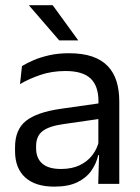

<svg xmlns="http://www.w3.org/2000/svg" viewBox="-20 -703 534 734"><path d="M436 0H355.5L359 -118.5L356 -131V-286.5L356.5 -315Q356.5 -374.5 326.2 -403Q296 -431.5 230.5 -431.5Q178 -431.5 134.2 -416.5Q90.5 -401.5 56.5 -381.5L64 -450.5Q83 -462 109.2 -473.2Q135.5 -484.5 169.2 -492Q203 -499.5 243.5 -499.5Q296 -499.5 332.8 -486.8Q369.5 -474 392.2 -450Q415 -426 425.5 -392Q436 -358 436 -316ZM187.5 10.5Q115 10.5 76.2 -24.8Q37.5 -60 37.5 -125.5V-140Q37.5 -207.5 79.2 -240.8Q121 -274 212 -287L366.5 -309L371 -250L222 -228.5Q166 -220.5 142 -201.2Q118 -182 118 -144.5V-136.5Q118 -98 141.8 -77.5Q165.5 -57 213 -57Q255 -57 285 -71.5Q315 -86 333.5 -110.5Q352 -135 358.5 -165L371 -110H355.5Q348.5 -78 329.2 -50.5Q310 -23 275.5 -6.2Q241 10.5 187.5 10.5ZM91.5 -683H181.5L278.5 -549.5V-548.5H206.5L91.5 -681.5Z"/></svg>

Font: Anek Devanagari
Style: Regular
Weight: 400
Designer: Kailash Malviya (Devanagari) & Yesha Goshar (Latin)
Foundry: Ek Type
Version: Version 1.003